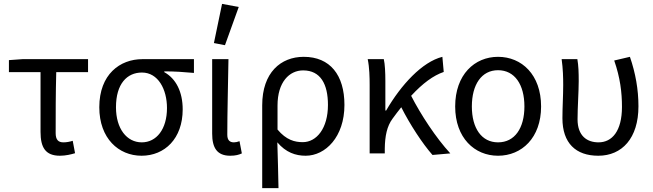

<svg xmlns="http://www.w3.org/2000/svg" viewBox="-20 -791 3366 990"><path d="M289 12C319 12 347 5 367 -1L355 -65C339 -60 323 -57 307 -57C280 -57 267 -71 267 -105C267 -202 267 -309 270 -419H434V-486H96L26 -481V-419H189V-111C189 -31 214 12 289 12Z M710 12C829 12 922 -76 922 -227C922 -318 887 -386 827 -419V-423C881 -423 925 -420 980 -415V-486H714C599 -486 492 -408 492 -238C492 -77 592 12 710 12ZM711 -57C634 -57 578 -127 578 -238C578 -359 635 -417 712 -417C795 -417 841 -331 841 -234C841 -125 787 -57 711 -57Z M1167 12C1195 12 1212 7 1227 0L1215 -63C1204 -59 1195 -57 1186 -57C1165 -57 1152 -68 1152 -96C1152 -212 1156 -355 1158 -486H1074V-102C1074 -29 1099 12 1167 12ZM1140 -558 1211 -755 1125 -771 1083 -569Z M1332 179H1416C1414 93 1413 30 1410 -57C1454 -5 1504 12 1556 12C1658 12 1756 -85 1756 -250C1756 -404 1682 -498 1546 -498C1428 -498 1332 -417 1332 -248ZM1541 -58C1500 -58 1456 -69 1411 -123V-247C1411 -368 1472 -428 1543 -428C1633 -428 1671 -357 1671 -250C1671 -130 1613 -58 1541 -58Z M1886 0H1964V-25C1965 -89 1975 -140 2004 -179C2019 -200 2034 -219 2049 -238C2094 -149 2158 -51 2210 8L2302 0C2228 -80 2149 -201 2100 -297C2160 -362 2215 -402 2268 -420L2261 -498C2157 -472 2048 -354 1971 -221H1967V-373C1967 -416 1965 -460 1959 -486H1876C1885 -443 1886 -391 1886 -353Z M2548 12C2670 12 2770 -80 2770 -242C2770 -406 2670 -498 2548 -498C2427 -498 2327 -406 2327 -242C2327 -80 2427 12 2548 12ZM2548 -57C2463 -57 2413 -130 2413 -242C2413 -355 2463 -429 2548 -429C2634 -429 2684 -355 2684 -242C2684 -130 2634 -57 2548 -57Z M3065 12C3187 12 3272 -78 3272 -243C3272 -329 3257 -414 3228 -498L3147 -479C3178 -390 3187 -314 3187 -240C3187 -115 3136 -57 3066 -57C3008 -57 2958 -89 2958 -176C2958 -236 2964 -318 2964 -373C2964 -416 2963 -452 2957 -486H2876C2883 -435 2884 -391 2884 -353C2884 -295 2880 -238 2880 -181C2880 -53 2949 12 3065 12Z"/></svg>

Font: DAIFUKU Sans
Style: Regular
Weight: 400
Designer: Original font ‘Source Han Sans JP’ : Paul D. Hunt
Foundry: Daifuku
Version: Version 1.000